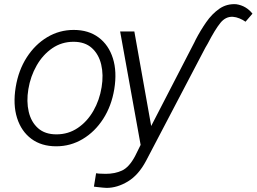

<svg xmlns="http://www.w3.org/2000/svg" viewBox="-20 -698 1244 931"><path d="M252.5 11.4Q180.8 11.4 131.9 -25Q83.1 -61.4 62.7 -126.1Q42.3 -190.7 56.1 -275.2Q69.6 -357.6 109.9 -420.1Q150.2 -482.6 209.2 -517.8Q268.1 -552.9 337.4 -552.9Q409.4 -552.9 458.3 -516.3Q507.1 -479.8 527.5 -415.1Q547.9 -350.5 534.1 -265.6Q520.6 -183.9 480.3 -121.4Q440 -58.9 381 -23.8Q322.1 11.4 252.5 11.4ZM253.6 -46.5Q311.4 -46.5 357.2 -77.6Q403.1 -108.7 432.9 -160.7Q462.7 -212.7 472.7 -275.2Q482.6 -335.2 470.7 -385.1Q458.8 -435 425.4 -465.2Q392 -495.4 336.6 -495.4Q279.1 -495.4 233.3 -464Q187.5 -432.5 157.7 -380.3Q127.8 -328.1 117.5 -265.6Q107.6 -206 119.3 -156.1Q131 -106.2 164.6 -76.3Q198.2 -46.5 253.6 -46.5ZM975.5 -466.3 688.2 82Q651.6 150.9 600 182Q548.3 213.1 496.8 213.1Q492.2 213.1 478.3 211.8Q464.5 210.6 451.5 209Q438.6 207.4 435.4 207L446 142Q448.2 142.8 459.5 143.8Q470.9 144.9 492.5 144.9Q536.9 144.9 571.4 129.1Q605.8 113.3 634.6 59.7L661.9 4.6L562.5 -545.5H631.4L713.1 -87L922.9 -493.3L929 -506Q951.7 -549.7 979.6 -590Q1007.5 -630.3 1043.3 -655.4Q1079.2 -680.4 1125 -677.6Q1150.2 -674 1170.5 -661.8Q1190.7 -649.5 1204.2 -631.7L1170.5 -592.7Q1157.7 -601.9 1141.3 -608.7Q1125 -615.4 1109.4 -616.5Q1074.2 -618.6 1048.5 -586.8Q1022.7 -555 986.9 -485.8Z"/></svg>

Font: Inter UI Light
Style: Italic
Weight: 300
Italic angle: 9.39999°
Designer: Rasmus Andersson
Foundry: rsms
Version: 3.2;8d6f07862